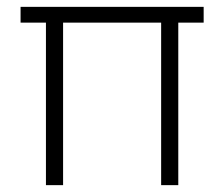

<svg xmlns="http://www.w3.org/2000/svg" viewBox="-20 -540 654 560"><path d="M114 0V-474H40V-520H574V-474H500V0H450V-474H164V0Z"/></svg>

Font: Lexend ExtraLight
Style: Regular
Weight: 200
Designer: Bonnie Shaver-Troup, Thomas Jockin
Foundry: Lexend
Version: Version 1.007; ttfautohint (v1.8.3)